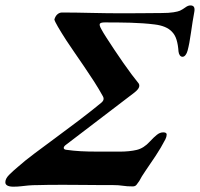

<svg xmlns="http://www.w3.org/2000/svg" viewBox="-57 -696 751 722"><path d="M-6.9 6Q-21.9 6 -29.9 1.4Q-37.8 -3.3 -36.8 -12.2Q-36.5 -24.4 -22.8 -38.4Q-9.1 -52.3 10.8 -68.9Q35.3 -90.8 72.1 -118.4Q108.9 -146.1 152.5 -178.1Q196.2 -210.2 240.4 -243.8Q284.7 -277.5 323.8 -309.5Q337.2 -320.4 330.1 -333.6Q315.4 -360.4 297.1 -389Q278.7 -417.5 259.2 -446.1Q239.8 -474.8 222.3 -499.9Q204.8 -525 192.7 -543.7Q173.1 -574.1 160.9 -595.1Q148.7 -616.1 147.5 -622.8Q151.3 -635.8 159.1 -642.4Q166.9 -649 176.6 -649Q231.7 -648.8 288.6 -647.4Q345.4 -646 411.3 -646Q447.8 -646 478.9 -646.4Q510.1 -646.8 550.6 -647Q577.9 -647 595.3 -649.8Q612.7 -652.6 619.7 -655.8Q630.4 -661 640.3 -668.3Q650.1 -675.6 659 -675.6Q668.8 -675.6 672.3 -669.7Q675.8 -663.8 673.8 -652Q667.1 -616.1 661.2 -573.5Q655.3 -530.9 648.4 -505.7Q645.8 -495.6 640.6 -489Q635.5 -482.5 629.4 -482.5Q623.5 -482.5 619.4 -487.8Q615.3 -493.2 614.3 -502.2Q612.5 -528.4 606.8 -546.7Q601.2 -565.1 589.1 -577.2Q568.5 -598.7 524.9 -604Q503 -606.8 480.3 -608.3Q457.6 -609.8 433.7 -610.6Q409.8 -611.4 385.6 -611.5Q361.4 -611.7 336.8 -611.7Q320.8 -611.7 318.3 -606.2Q315.8 -600.7 324.3 -585.9Q330.1 -574.7 343.5 -554Q356.9 -533.3 373.2 -508.7Q389.5 -484.1 406.7 -459.5Q423.9 -434.9 438.7 -415.2Q453.5 -395.5 461.9 -385.5Q468.6 -378.5 466.2 -369.3Q463.8 -360.1 448.4 -347.9L188.8 -149.8Q181.8 -143.8 182.8 -138.8Q183.8 -133.8 191.6 -132.8Q218.8 -128.9 245.9 -127.4Q273 -125.9 308.4 -125.9Q343.8 -125.8 392.4 -125.8Q430.5 -125.9 457.1 -132.3Q483.7 -138.6 506.5 -163.8Q521.4 -179.9 533 -189.1Q544.5 -198.3 556.8 -198.3Q570 -198.3 569.8 -189.8Q569.5 -181.2 564.9 -172.1Q548.1 -139.8 527.9 -109.4Q507.7 -79 491 -54.9Q474.3 -30.7 466.7 -15.3Q461.2 -7.5 456.4 -1.2Q451.6 5 442.1 5Q420.3 5 404.7 2.5Q389.1 0 368.3 0Q346.2 0 316.2 -0.1Q286.2 -0.2 253.1 -0.6Q219.9 -1 188 -1Q156 -1 130.1 -0.9Q104.2 -0.8 89.3 0Q64.5 0 49.1 1.5Q33.6 3 21.2 4.5Q8.7 6 -6.9 6Z"/></svg>

Font: EB Garamond
Style: Italic
Weight: 400
Italic angle: -17.2°
Designer: Georg Duffner and Octavio Pardo
Foundry: Georg Duffner
Version: Version 1.001